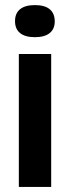

<svg xmlns="http://www.w3.org/2000/svg" viewBox="-20 -734 275 754"><path d="M54 0V-522H181V0ZM117 -588Q79 -588 59 -604Q39 -620 39 -651Q39 -682 59 -698Q79 -714 117 -714Q156 -714 175.5 -697.5Q195 -681 195 -650Q195 -620 175 -604Q155 -588 117 -588Z"/></svg>

Font: Bricolage Grotesque 60pt SemiBold
Style: Regular
Weight: 600
Version: Version 1.001;gftools[0.9.33.dev8+g029e19f]